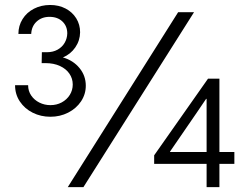

<svg xmlns="http://www.w3.org/2000/svg" viewBox="-20 -770 1027 790"><path d="M42 -419.4H95.7Q95.7 -395.5 108.4 -377Q121.1 -358.4 142.1 -347.9Q163.1 -337.4 187.5 -337.4Q212.9 -337.4 233.9 -348.6Q254.9 -359.9 267.1 -379.4Q279.3 -398.9 279.3 -422.4Q279.3 -446.8 265.6 -466.8Q252 -486.8 226.6 -498.5Q201.2 -510.3 167 -510.3H151.4L152.3 -555.2H173.8Q198.2 -555.2 217 -565.7Q235.8 -576.2 246.1 -594Q256.3 -611.8 256.8 -632.3Q256.8 -662.6 236.8 -681.6Q216.8 -700.7 183.6 -700.7Q151.9 -700.7 130.9 -681.4Q109.9 -662.1 108.4 -630.4H55.7Q55.7 -664.1 72.8 -691.4Q89.8 -718.8 119.6 -734.1Q149.4 -749.5 186.5 -749.5Q221.7 -749.5 249.8 -734.9Q277.8 -720.2 293.7 -694.6Q309.6 -668.9 309.6 -637.2Q309.1 -603 289.8 -575Q270.5 -546.9 238.8 -533.7Q281.2 -521.5 307.1 -490Q333 -458.5 333 -417.5Q333 -382.3 313.5 -353Q293.9 -323.7 260.5 -306.6Q227.1 -289.6 187.5 -289.6Q147.9 -289.6 114.7 -306.2Q81.5 -322.8 61.8 -352.3Q42 -381.8 42 -419.4ZM712.9 -719.7H778.3L323.2 0H258.8ZM830.1 -95.7H614.3V-130.9L835.9 -446.3H882.8V-144.5H944.3V-95.7H882.8V0H830.1ZM830.1 -144.5V-363.3H828.1L791 -308.6L679.7 -146.5V-144.5Z"/></svg>

Font: Reddit Sans Fudge Light
Style: Regular
Weight: 300
Designer: Stephen Hutchings
Foundry: Reddit
Version: Version 1.013